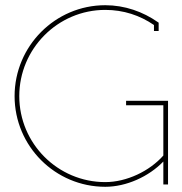

<svg xmlns="http://www.w3.org/2000/svg" viewBox="-20 -708 700 737"><path d="M607 -304V-111C554 -51 466 -9 384 -9C202 -9 54 -157 54 -339C54 -521 202 -670 384 -670C454 -670 517 -649 571 -612V-589H589V-621L586 -623C529 -663 459 -688 384 -688C192 -688 36 -531 36 -339C36 -147 192 9 384 9C465 9 551 -30 607 -88V0H625V-321H464V-304Z"/></svg>

Font: Rawengulk
Style: Light
Weight: 300
Version: Version 0.9